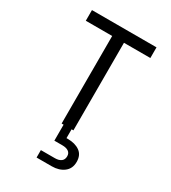

<svg xmlns="http://www.w3.org/2000/svg" viewBox="-227 -813 1054 1185"><g transform="rotate(30 300.0 -220.5)"><path d="M258 0V-624H70V-700H530V-624H342V0ZM229 259V206H329Q357 206 373 194Q389 182 389 158Q389 136 373 125Q357 114 329 114H272V-7H329V63H338Q391 63 424 86.5Q457 110 457 159Q457 207 423 233Q389 259 337 259Z"/></g></svg>

Font: DM Mono
Style: Regular
Weight: 400
Designer: Colophon Foundry
Foundry: Colophon Foundry
Version: Version 1.000; ttfautohint (v1.8.2.53-6de2)